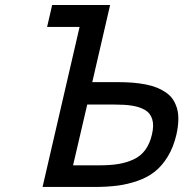

<svg xmlns="http://www.w3.org/2000/svg" viewBox="-20 -743 728 762"><path d="M680.2 -209Q668.5 -158.7 645.8 -121.6Q623 -84.5 594 -61.5Q564.9 -38.6 525.1 -24.9Q485.4 -11.2 444.8 -6.1Q404.3 -1 353 -1H148.9L295.9 -636.2H167L187 -723.1H417L346.2 -417H449.2Q480.5 -417 507.3 -414.8Q534.2 -412.6 559.1 -407.7Q584 -402.8 603.5 -394.8Q623 -386.7 639.6 -375.2Q656.2 -363.8 666.7 -347.7Q677.2 -331.5 682.9 -311.5Q688.5 -291.5 687.7 -265.6Q687 -239.7 680.2 -209ZM432.1 -328.1H326.2L270 -86.9H376Q418.9 -86.9 450.9 -92.3Q482.9 -97.7 510.7 -110.6Q538.6 -123.5 556.6 -148.2Q574.7 -172.9 583 -209Q587.4 -227.5 587.6 -242.7Q587.9 -257.8 584.2 -269.5Q580.6 -281.2 574 -290.3Q567.4 -299.3 556.9 -305.7Q546.4 -312 533.9 -316.4Q521.5 -320.8 504.9 -323.5Q488.3 -326.2 470.9 -327.1Q453.6 -328.1 432.1 -328.1Z"/></svg>

Font: Perun
Style: Italic
Weight: 400
Italic angle: -12°
Foundry: Stefan Peev, Context Ltd
Version: Version 001.000